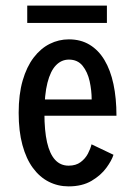

<svg xmlns="http://www.w3.org/2000/svg" viewBox="-20 -652 490 683"><path d="M120.4 -298.1H306.1Q306.1 -330 298.9 -362.9Q291.6 -395.8 273.9 -417.9Q256.1 -440 225.1 -440Q198.7 -440 179.2 -419.9Q159.6 -399.9 148.8 -357.6Q138 -315.4 138 -248.9Q138 -187.1 147.4 -145.7Q156.9 -104.3 176 -83.5Q195.1 -62.7 224.1 -62.7Q249.9 -62.7 266.7 -75.2Q283.5 -87.7 292.8 -105.5Q302 -123.2 305.6 -138.6L383.7 -101.4Q377.4 -81 358.1 -54.7Q338.9 -28.4 305.7 -8.7Q272.4 11 224.1 11Q186.1 11 153.7 -5.4Q121.3 -21.7 97.2 -54.4Q73.1 -87 59.8 -136.1Q46.4 -185.1 46.4 -250.6Q46.4 -316.3 60.6 -365.4Q74.8 -414.4 99.6 -447Q124.5 -479.6 156.7 -495.8Q188.9 -512 225 -512Q267.1 -512 298.7 -492.9Q330.4 -473.8 351.6 -438.4Q372.9 -402.9 383.6 -352.8Q394.3 -302.6 394.3 -240.4H120.4ZM76.9 -632.1H360.3V-570.4H76.9Z"/></svg>

Font: League Mono Thin Condensed
Style: Regular
Weight: 100
Width: 1
Designer: Tyler Finck
Foundry: The League of Moveable Type / Tyler Finck
Version: Version 2.300;RELEASE